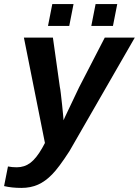

<svg xmlns="http://www.w3.org/2000/svg" viewBox="-62 -712 680 940"><path d="M43 208Q-5 208 -42 199L-23 103Q-13 105 -2 106Q9 107 20 107Q58 107 87 85Q116 63 145 12L158 -12L55 -528H197L231 -286Q233 -278 235.5 -256.5Q238 -235 242 -199Q245 -167 247 -149Q249 -131 249 -125V-123L257 -141L325 -284L451 -528H598L278 28Q225 110 193 142Q160 176 124 192Q88 208 43 208ZM385 -585 406 -692H512L491 -585ZM173 -585 194 -692H298L277 -585Z"/></svg>

Font: Libra Sans Modern
Style: Bold Italic
Weight: 700
Italic angle: -12°
Foundry: Stefan Peev, Context Ltd
Version: Version 1.000